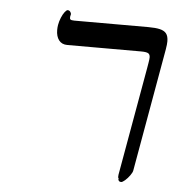

<svg xmlns="http://www.w3.org/2000/svg" viewBox="-47 -650 694 702"><g transform="rotate(5 300.0 -298.5)"><path d="M544.5 -498 463.5 -40Q462.5 -33 454.5 -21.8Q446.5 -10.5 437 -2.2Q427.5 6 422.5 6Q417 6 414 2Q411 -2 412.5 -8Q412.5 -8 412.2 -7.8Q412 -7.5 412 -7.5Q410.5 -7.5 410.5 -13Q410.5 -17.5 411 -20L481.5 -418Q482 -422 484.5 -435.8Q487 -449.5 487 -457Q487 -468 480 -472Q473 -476 454 -476H183Q163 -476 152.2 -490Q141.5 -504 141.5 -527.5Q141.5 -536.5 143 -546Q145.5 -560 151 -573.2Q156.5 -586.5 163 -594.8Q169.5 -603 173.5 -603Q179.5 -603 183.2 -598Q187 -593 186.5 -589L184.5 -580Q183.5 -573 186.5 -570Q189.5 -567 201 -567H472Q499.5 -567 515.2 -563.2Q531 -559.5 538.8 -549.8Q546.5 -540 546.5 -521Q546.5 -509.5 543.5 -493Z"/></g></svg>

Font: JuliaMono ExtraBoldItalic
Style: Regular
Weight: 800
Italic angle: -9°
Monospace: yes
Designer: cormullion
Foundry: corm
Version: Version 0.049; ttfautohint (v1.8.4)